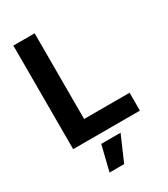

<svg xmlns="http://www.w3.org/2000/svg" viewBox="-230 -831 1022 1168"><g transform="rotate(-30 281.0 -247.5)"><path d="M62 0V-727.5H211.4V-125.5H530.8V0ZM182.6 233.9 226.1 57.6H361.8L285.2 233.9Z"/></g></svg>

Font: Inter 20pt
Style: Bold
Weight: 700
Version: Version 4.001;git-66647c0bb